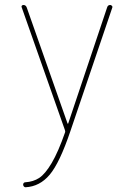

<svg xmlns="http://www.w3.org/2000/svg" viewBox="-20 -540 540 790"><path d="M247.1 -4.9 69.3 -509.8Q67.4 -513.7 69.8 -516.6Q72.3 -519.5 76.2 -519.5Q85.9 -519.5 89.8 -509.8L257.8 -32.2Q257.8 -31.2 258.8 -31.2Q260.7 -31.2 260.7 -32.2L420.9 -509.8Q423.8 -519.5 433.6 -519.5Q436.5 -519.5 439.9 -516.6Q443.4 -513.7 442.4 -509.8L269.5 0Q225.6 129.9 184.6 178.7Q143.6 227.5 85 230.5Q81.1 230.5 78.1 227.1Q75.2 223.6 75.2 219.7Q75.2 215.8 77.6 212.9Q80.1 210 84 210Q117.2 208 141.6 191.9Q166 175.8 192.9 130.4Q219.7 85 248 3.9Q249 1 247.1 -4.9Z"/></svg>

Font: Rounded Mgen+ 1m thin
Style: Regular
Weight: 100
Designer: [Source Han Sans]
Ryoko NISHIZUKA  (kana & ideographs); Paul D. Hunt (Latin, Greek & Cyrillic); Wenlong ZHANG  (bopomofo
Version: Version 1.059.20150602